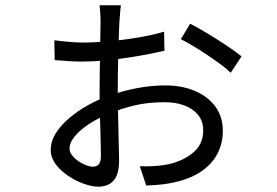

<svg xmlns="http://www.w3.org/2000/svg" viewBox="-20 -645 1040 720"><path d="M433.4 -625.3Q432.4 -618.7 431.3 -607.8Q430.2 -596.9 429.6 -586.4Q429 -575.9 428 -567.9Q427 -548.9 425.8 -517.4Q424.6 -486 423.6 -448.4Q422.6 -410.9 422.1 -372.8Q421.6 -334.8 421.6 -301.7Q421.6 -269.9 422.6 -232.4Q423.6 -195 424.1 -159Q424.6 -123.1 425.6 -93.1Q426.6 -63.1 426.6 -44.7Q426.6 9.7 406 32.3Q385.3 55 348.7 55Q324.6 55 293.9 44Q263.2 33 235 14Q206.8 -5 188.5 -29.8Q170.2 -54.6 170.2 -81.9Q170.2 -115.2 189.6 -145.9Q209 -176.6 240.5 -202.9Q271.9 -229.3 308.1 -249.5Q344.3 -269.7 377.8 -281.8Q430.2 -301.7 487.2 -313.2Q544.2 -324.7 599.4 -324.7Q661.9 -324.7 710.6 -304.2Q759.3 -283.7 787.5 -245.4Q815.6 -207.1 815.6 -154.6Q815.6 -107 794.5 -67.1Q773.4 -27.2 730.4 0.7Q687.5 28.7 620.1 41.6Q594.7 46.6 569.6 48.3Q544.5 50 528.3 50.8L504.3 -21.5Q527.2 -20.9 552.4 -21.9Q577.6 -22.9 600.7 -27.1Q658.7 -37.1 700.3 -69.4Q742 -101.7 742 -155.4Q742 -191 722.4 -214.6Q702.9 -238.2 670.3 -249.9Q637.8 -261.7 597.9 -261.7Q533.4 -261.7 483 -249.4Q432.7 -237.2 385.8 -217.6Q359.6 -207 333.8 -192.2Q308.1 -177.5 287 -160.1Q265.9 -142.7 253.3 -124.2Q240.7 -105.7 240.7 -87.6Q240.7 -75.3 250 -63.2Q259.3 -51.1 273.2 -41.2Q287.2 -31.4 302.1 -25.6Q317 -19.9 327.9 -19.9Q344 -19.9 351.2 -29.8Q358.4 -39.8 358.4 -58.4Q358.4 -80.8 357.4 -120.5Q356.4 -160.2 354.9 -207.3Q353.4 -254.4 353.4 -298.7Q353.4 -333.3 354.1 -373.9Q354.7 -414.5 355.3 -453.6Q355.9 -492.7 356.5 -523Q357.1 -553.3 357.1 -567.7Q357.1 -576.5 356.4 -587.6Q355.7 -598.7 355 -609.3Q354.3 -619.9 353.3 -625.3ZM693 -556.1Q721.7 -541.7 759 -519Q796.4 -496.3 831 -473.3Q865.7 -450.2 885.8 -433.4L845.1 -372.1Q831.1 -386.2 807.6 -403.6Q784.2 -421 756.7 -439.3Q729.1 -457.6 703.2 -473.1Q677.2 -488.6 658.2 -498.2ZM183.7 -493.9Q220.4 -489.3 246.7 -487.4Q273.1 -485.5 289.8 -485.5Q339 -485.5 393.5 -490.6Q448 -495.7 500.4 -504.7Q552.8 -513.6 595.3 -526.2L596.7 -454.6Q576.4 -449.8 542 -443Q507.5 -436.2 465.3 -429.6Q423 -423 377.7 -418.6Q332.4 -414.2 289.8 -414.2Q265.4 -414.2 243.3 -415.4Q221.2 -416.6 185.1 -419.6Z"/></svg>

Font: Shanggu Sans SC VF
Style: Regular
Weight: 250
Designer: GuiWonder
Version: Version 1.021